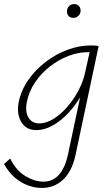

<svg xmlns="http://www.w3.org/2000/svg" viewBox="-61 -637 541 946"><path d="M145 289Q110 289 75.5 276Q41 263 10.5 236.5Q-20 210 -41 171L-11 144Q18 203 64 230.5Q110 258 153 258Q198 258 228.5 225Q259 192 274 124L347 -220L383 -277Q371 -226 344.5 -176.5Q318 -127 281 -86Q244 -45 202 -20.5Q160 4 118 4Q67 4 43.5 -36.5Q20 -77 31 -133Q43 -192 78.5 -243Q114 -294 164.5 -332.5Q215 -371 272.5 -392Q330 -413 385 -413Q398 -413 407.5 -412.5Q417 -412 425 -410L311 127Q302 169 286 199.5Q270 230 248 250Q226 270 200 279.5Q174 289 145 289ZM132 -29Q167 -29 203 -51.5Q239 -74 271 -111Q303 -148 326 -192Q349 -236 358 -278L384 -395L401 -378Q394 -379 388 -379.5Q382 -380 372 -380Q325 -380 276.5 -361.5Q228 -343 185.5 -310Q143 -277 112 -231.5Q81 -186 71 -133Q62 -86 79.5 -57.5Q97 -29 132 -29ZM300 -549Q290 -549 282.5 -553.5Q275 -558 271.5 -566.5Q268 -575 269 -585Q271 -599 280.5 -608Q290 -617 305 -617Q315 -617 322.5 -612Q330 -607 333.5 -599Q337 -591 336 -580Q334 -567 324 -558Q314 -549 300 -549Z"/></svg>

Font: Ysabeau Infant ExtraLight
Style: Italic
Weight: 250
Italic angle: -12°
Designer: Christian Thalmann (Catharsis Fonts)
Version: Version 2.001;gftools[0.9.30]; featfreeze: ss01,ss02,lnum